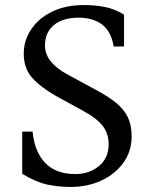

<svg xmlns="http://www.w3.org/2000/svg" viewBox="-20 -730 598 760"><path d="M259 10Q212 10 167 0.5Q122 -9 68 -42V-209H109Q117 -128 159.5 -84.5Q202 -41 278 -41Q333 -41 371.5 -72.5Q410 -104 410 -159Q410 -201 387 -231Q364 -261 313 -289L202 -350Q140 -385 107 -422.5Q74 -460 74 -517Q74 -570 103.5 -614Q133 -658 186.5 -684Q240 -710 312 -710Q355 -710 394.5 -702.5Q434 -695 471 -672V-546H430Q420 -606 384 -633Q348 -660 292 -660Q228 -660 193 -630.5Q158 -601 158 -550Q158 -515 181.5 -486.5Q205 -458 244 -437L360 -374Q409 -348 440 -322.5Q471 -297 486 -266Q501 -235 501 -190Q501 -131 468.5 -86Q436 -41 381.5 -15.5Q327 10 259 10Z"/></svg>

Font: Hedvig Letters Serif 12pt
Style: Regular
Weight: 400
Designer: Alexander Örn & Tor Weibull
Foundry: Kanon Foundry
Version: Version 1.000; ttfautohint (v1.8.4.7-5d5b)